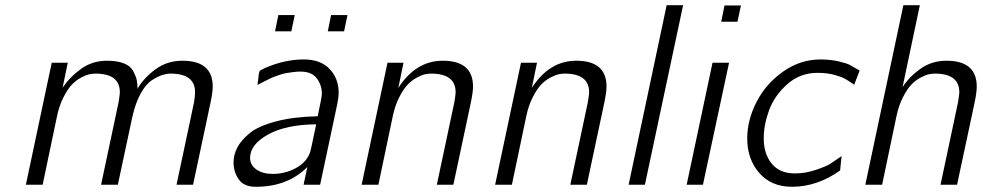

<svg xmlns="http://www.w3.org/2000/svg" viewBox="-20 -715 3805 743"><path d="M80.1 0 180.2 -472.2H242.2L222.2 -375Q249 -416 293 -448Q336.9 -480 394 -480Q434.1 -480 460 -469.5Q485.8 -459 495.8 -439.5Q505.9 -419.9 509 -406Q512.2 -392.1 512.2 -372.1Q537.1 -414.1 582 -447Q627 -480 686 -480Q803.2 -480 803.2 -379.9Q803.2 -358.9 794.9 -318.8L727.1 0H663.1L731 -319.8Q734.9 -343.8 734.9 -357.9Q734.9 -429.7 641.1 -430.2Q626 -430.2 608.9 -425Q591.8 -419.9 568.4 -405Q544.9 -390.1 524.4 -353Q503.9 -315.9 492.2 -263.2L436 0H371.1L439 -319.8Q443.8 -349.6 443.8 -357.9Q443.8 -429.7 350.1 -430.2Q337.9 -430.2 325.4 -427.5Q313 -424.8 293.9 -414.8Q274.9 -404.8 258.5 -387.9Q242.2 -371.1 225.6 -338.6Q209 -306.2 200.2 -263.2L145 0Z M883.8 -85.9Q883.8 -115.7 898.2 -143.8Q912.6 -171.9 946 -199.5Q979.5 -227.1 1047.6 -245.1Q1115.7 -263.2 1209.5 -265.1Q1225.6 -341.3 1225.6 -352.1Q1225.6 -385.3 1206.1 -411.6Q1186.5 -438 1142.6 -438Q1128.4 -438 1114 -436Q1099.6 -434.1 1087.6 -432.1Q1075.7 -430.2 1062.7 -425.5Q1049.8 -420.9 1041.3 -418Q1032.7 -415 1020.8 -408.9Q1008.8 -402.8 1003.7 -400.4Q998.5 -397.9 988.5 -392.6Q978.5 -387.2 976.6 -386.2Q977.5 -392.1 978.5 -402.8Q981.4 -431.6 983.6 -437.3Q985.8 -442.9 995.6 -446.8Q1001.5 -449.7 1005.9 -452.1Q1083 -485.4 1156.7 -484.9Q1220.7 -484.9 1255.6 -448Q1290.5 -411.1 1290.5 -356.9Q1290.5 -337.9 1284.7 -310.1L1218.8 0H1154.8L1169.4 -68.8Q1092.3 8.3 969.7 7.8Q923.8 7.8 903.8 -21Q883.8 -49.8 883.8 -85.9ZM947.8 -104Q947.8 -76.2 972.2 -59.1Q996.6 -42 1035.6 -42Q1082.5 -42 1124 -64Q1165.5 -85.9 1179.7 -125Q1182.6 -131.8 1203.6 -233.9Q1086.4 -232.9 1017.1 -194.3Q947.8 -155.8 947.8 -104ZM1044.4 -593.8 1057.1 -656.7H1120.6L1107.4 -593.8ZM1248.5 -593.8 1261.2 -656.7H1324.7L1311.5 -593.8Z M1379.4 0 1479.5 -472.2H1541.5L1521.5 -375Q1589.4 -480 1693.4 -480Q1810.5 -480 1810.5 -379.9Q1810.5 -358.9 1802.2 -318.8L1734.4 0H1670.4L1738.3 -319.8Q1743.2 -349.6 1743.2 -357.9Q1743.2 -429.7 1649.4 -430.2Q1637.2 -430.2 1624.8 -427.5Q1612.3 -424.8 1593.3 -414.8Q1574.2 -404.8 1557.9 -387.9Q1541.5 -371.1 1524.9 -338.6Q1508.3 -306.2 1499.5 -263.2L1444.3 0Z M1896 0 1996.1 -472.2H2058.1L2038.1 -375Q2106 -480 2210 -480Q2327.1 -480 2327.1 -379.9Q2327.1 -358.9 2318.8 -318.8L2251 0H2187L2254.9 -319.8Q2259.8 -349.6 2259.8 -357.9Q2259.8 -429.7 2166 -430.2Q2153.8 -430.2 2141.4 -427.5Q2128.9 -424.8 2109.9 -414.8Q2090.8 -404.8 2074.5 -387.9Q2058.1 -371.1 2041.5 -338.6Q2024.9 -306.2 2016.1 -263.2L1960.9 0Z M2412.6 0 2559.6 -693.8 2560.5 -694.8H2623.5L2475.6 0Z M2637.2 0 2737.3 -472.2H2801.3L2700.2 0ZM2771 -630.9 2783.7 -693.8H2847.2L2834 -630.9Z M2871.6 -179.2Q2871.6 -251 2908.2 -321.5Q2944.8 -392.1 3011.2 -438.5Q3077.6 -484.9 3154.8 -484.9Q3193.8 -484.9 3225.3 -477.5Q3256.8 -470.2 3268.8 -463.6Q3280.8 -457 3306.6 -441.9L3285.6 -387.2Q3260.7 -404.3 3248.3 -411.1Q3235.8 -418 3207.8 -425.5Q3179.7 -433.1 3143.6 -433.1Q3075.7 -433.1 3026.1 -388.7Q2976.6 -344.2 2956.1 -288.1Q2935.5 -231.9 2935.5 -179.2Q2935.5 -119.1 2966.6 -81.5Q2997.6 -43.9 3055.7 -43.9Q3097.7 -43.9 3138.2 -57.9Q3178.7 -71.8 3193.1 -81.3Q3207.5 -90.8 3236.8 -110.8L3231 -55.2Q3142.1 7.8 3044.9 7.8Q2964.8 7.8 2918.2 -45.7Q2871.6 -99.1 2871.6 -179.2Z M3328.6 0 3475.6 -693.8 3476.6 -694.8H3539.6L3472.7 -377.9Q3499.5 -418.9 3543 -449.5Q3586.4 -480 3642.6 -480Q3759.8 -480 3759.8 -379.9Q3759.8 -357.9 3751.5 -317.9L3683.6 0H3619.6L3687.5 -319.8Q3692.4 -349.6 3692.4 -357.9Q3692.4 -429.7 3598.6 -430.2Q3586.4 -430.2 3574 -427.5Q3561.5 -424.8 3542.5 -414.8Q3523.4 -404.8 3507.1 -387.9Q3490.7 -371.1 3474.1 -338.6Q3457.5 -306.2 3448.7 -263.2L3393.6 0Z"/></svg>

Font: CMU Bright
Style: Oblique
Weight: 500
Italic angle: -12°
Version: Version 0.7.0